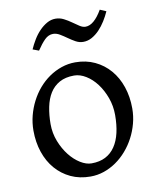

<svg xmlns="http://www.w3.org/2000/svg" viewBox="-79 -730 660 806"><g transform="rotate(-10 251.5 -326.5)"><path d="M388.2 -222.2Q388.2 -260.7 375.5 -295.7Q362.8 -330.6 342.8 -357.2Q322.8 -383.8 297.4 -399.4Q272 -415 247.1 -415Q210 -415 184.6 -400.9Q159.2 -386.7 143.8 -362.1Q128.4 -337.4 121.6 -303.7Q114.7 -270 114.7 -231Q114.7 -192.4 128.4 -157.5Q142.1 -122.6 162.8 -96.2Q183.6 -69.8 208.5 -54.4Q233.4 -39.1 255.9 -39.1Q290.5 -39.1 315.4 -52Q340.3 -64.9 356.4 -88.9Q372.6 -112.8 380.4 -146.5Q388.2 -180.2 388.2 -222.2ZM463.9 -236.8Q463.9 -204.1 455.6 -172.9Q447.3 -141.6 432.6 -113.8Q418 -85.9 397.5 -62.3Q377 -38.6 352.3 -21.5Q327.6 -4.4 299.8 5.1Q272 14.6 242.2 14.6Q195.8 14.6 158.4 -2.9Q121.1 -20.5 94.5 -51.3Q67.9 -82 53.5 -124.5Q39.1 -167 39.1 -216.8Q39.1 -249 47.1 -280.3Q55.2 -311.5 69.6 -339.6Q84 -367.7 104.2 -391.4Q124.5 -415 149.2 -432.1Q173.8 -449.2 202.4 -459Q231 -468.8 261.2 -468.8Q307.1 -468.8 344.5 -451.2Q381.8 -433.6 408.4 -402.6Q435.1 -371.6 449.5 -329.1Q463.9 -286.6 463.9 -236.8ZM427.7 -657.2Q418.9 -637.2 406.7 -617.7Q394.5 -598.1 379.6 -582.5Q364.7 -566.9 347.2 -557.1Q329.6 -547.4 310.5 -547.4Q293.5 -547.4 278.1 -555.9Q262.7 -564.5 248 -575Q233.4 -585.4 219 -594Q204.6 -602.5 190.4 -602.5Q170.9 -602.5 154.8 -586.7Q138.7 -570.8 120.6 -543.5L94.7 -553.2Q103.5 -573.2 115.5 -593Q127.4 -612.8 142.6 -628.4Q157.7 -644 175 -653.8Q192.4 -663.6 211.4 -663.6Q230 -663.6 246.6 -655Q263.2 -646.5 277.8 -636Q292.5 -625.5 305.7 -616.9Q318.8 -608.4 330.6 -608.4Q349.1 -608.4 366.9 -624Q384.8 -639.6 401.4 -668.5Z"/></g></svg>

Font: Gentium Plus Viet
Style: Regular
Weight: 400
Designer: J. Victor Gaultney, Annie Olsen, Iska Routamaa, Becca Hirsbrunner
Foundry: SIL International
Version: Version 5.000